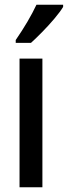

<svg xmlns="http://www.w3.org/2000/svg" viewBox="-20 -786 285 806"><path d="M158 0H62V-540H158ZM245 -757Q233 -737 209 -708.5Q185 -680 158 -652.5Q131 -625 110 -606H46V-618Q101 -698 133 -766H245Z"/></svg>

Font: Noto Sans Thai Looped ExtraCondensed Medium
Style: Regular
Weight: 500
Width: 2
Designer: Sasikarn Vongin, Ben Mitchell
Foundry: The Fontpad Ltd
Version: Version 1.001; ttfautohint (v1.8.4.7-5d5b)